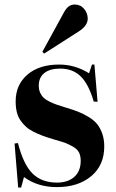

<svg xmlns="http://www.w3.org/2000/svg" viewBox="-20 -820 517 856"><path d="M176.8 -581.1 168.9 -588.9 264.2 -763.2Q274.9 -783.2 286.6 -791.5Q298.3 -799.8 313 -799.8Q338.9 -799.8 355 -780.5Q371.1 -761.2 371.1 -736.8Q371.1 -705.1 330.1 -679.2ZM61 16.1 44.9 -180.2 60.1 -182.1Q84.5 -85.9 125.5 -45.9Q166.5 -5.9 233.9 -5.9Q282.2 -5.9 311 -31.2Q339.8 -56.6 339.8 -103Q339.8 -125 332.3 -140.1Q324.7 -155.3 305.2 -166.3Q285.6 -177.2 272.2 -182.4Q258.8 -187.5 227.5 -196.3Q221.2 -198.2 217.8 -199.2Q189.9 -207.5 170.2 -214.8Q150.4 -222.2 129.9 -232.4Q109.4 -242.7 95.9 -254.9Q82.5 -267.1 71.3 -283.2Q60.1 -299.3 54.9 -320.6Q49.8 -341.8 49.8 -368.2Q49.8 -441.9 102.1 -487.1Q154.3 -532.2 244.1 -532.2Q314.9 -532.2 377 -493.2L390.1 -532.2H400.9L415 -366.2L397.9 -367.2Q375.5 -444.3 340.1 -479.2Q304.7 -514.2 248 -514.2Q202.6 -514.2 177.7 -494.4Q152.8 -474.6 152.8 -438Q152.8 -420.4 159.2 -406.5Q165.5 -392.6 175.3 -383.5Q185.1 -374.5 201.7 -366.5Q218.3 -358.4 233.2 -353.3Q248 -348.1 270.5 -341.3Q275.9 -339.8 278.8 -338.9Q310.5 -329.1 332.3 -320.3Q354 -311.5 377 -297.4Q399.9 -283.2 413.6 -266.1Q427.2 -249 436 -223.9Q444.8 -198.7 444.8 -167Q444.8 -83 386.5 -34.4Q328.1 14.2 233.9 14.2Q147.5 14.2 86.9 -30.8L74.2 16.1Z"/></svg>

Font: Display Regular
Style: Bold
Weight: 700
Designer: Latin by Veronika Burian and Jose Scaglione. Greek by Irene Vlachou. Cyrillic by Vera Evstafieva.
Foundry: TypeTogether
Version: Version 3.002